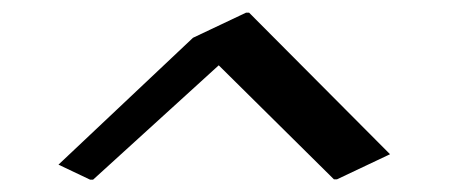

<svg xmlns="http://www.w3.org/2000/svg" viewBox="-20 -777 715 306"><path d="M377 -756.8 601.6 -531.2 517.1 -491.2H512.2L328.6 -672.9L128.4 -490.7H123.5L73.2 -514.6L287.6 -716.8L372.1 -756.8Z"/></svg>

Font: Nova Slim
Style: Book
Weight: 400
Version: Version 2.000